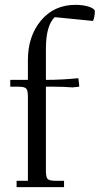

<svg xmlns="http://www.w3.org/2000/svg" viewBox="-20 -766 408 786"><path d="M22 -411.1V-439H94.2V-520Q94.2 -617.7 147.7 -681.9Q201.2 -746.1 289.1 -746.1Q320.8 -746.1 344.5 -738.3Q368.2 -730.5 368.2 -719.2Q368.2 -698.2 360.8 -680.2L204.1 -695.8Q168 -661.1 168 -566.9V-439Q230.5 -439 300.8 -445.8L304.2 -418V-411.1L275.9 -408.2Q246.1 -411.1 199.2 -411.1H168V-65.9Q168 -41 175 -33.4Q182.1 -25.9 207 -25.9H242.2V0H47.9V-25.9H94.2V-371.1Q94.2 -396 87.2 -403.6Q80.1 -411.1 55.2 -411.1Z"/></svg>

Font: Dihjauti S
Style: Regular
Weight: 400
Designer: T. Christopher White
Version: Version 3.0.0